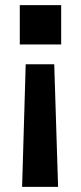

<svg xmlns="http://www.w3.org/2000/svg" viewBox="-20 -588 315 747"><path d="M57 -415V-568H218V-415ZM66 139 80 -338H191L206 139Z"/></svg>

Font: HostGroteskBold
Style: Bold
Weight: 700
Designer: Doukan Karapınar based on Poppins by Indian Type Foundry, Jonny Pinhorn
Foundry: Element Type
Version: Version 1.001; ttfautohint (v1.8.4.7-5d5b)